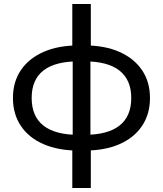

<svg xmlns="http://www.w3.org/2000/svg" viewBox="-20 -740 818 964"><path d="M374 16Q273 16 199 -16Q125 -48 85 -107.5Q45 -167 45 -248Q45 -329 85 -388Q125 -447 199 -479.5Q273 -512 374 -512H404Q506 -512 579.5 -479.5Q653 -447 693 -388Q733 -329 733 -248Q733 -167 693 -107.5Q653 -48 579.5 -16Q506 16 404 16ZM374 -63H404Q521 -63 580 -109.5Q639 -156 639 -248Q639 -339 580 -385.5Q521 -432 404 -432H374Q257 -432 198 -386Q139 -340 139 -248Q139 -156 198 -109.5Q257 -63 374 -63ZM343 204V-17L345 -32V-455L343 -471V-720H436V-471L434 -455V-32L436 -17V204Z"/></svg>

Font: Wix Madefor Display Medium
Style: Regular
Weight: 500
Designer: Dalton Maag Ltd
Foundry: Dalton Maag Ltd
Version: Version 3.100